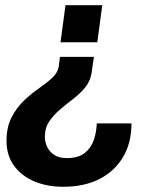

<svg xmlns="http://www.w3.org/2000/svg" viewBox="-20 -531 582 736"><path d="M340 -313 331 -251Q326 -220 307 -196.5Q288 -173 262 -153Q236 -133 211 -112Q186 -91 169 -66Q152 -41 152 -6Q152 13 160.5 31.5Q169 50 187.5 62.5Q206 75 236 75Q281 75 305.5 55Q330 35 340 4.5Q350 -26 351 -58H484Q484 16 452 70.5Q420 125 361.5 155Q303 185 222 185Q161 185 112 164.5Q63 144 34 104.5Q5 65 5 9Q5 -44 24.5 -81.5Q44 -119 72.5 -146Q101 -173 130 -193Q159 -213 180 -232.5Q201 -252 205 -275L210 -313ZM372 -511 353 -369H212L231 -511Z"/></svg>

Font: Chivo SemiBold
Style: Italic
Weight: 600
Italic angle: -8.05°
Designer: Hector Gatti
Foundry: Omnibus-Type
Version: Version 2.002